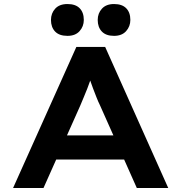

<svg xmlns="http://www.w3.org/2000/svg" viewBox="-20 -933 900 953"><path d="M45 0 359 -700H502L815 0H659L476 -411Q467 -429 458.5 -451Q450 -473 441.5 -495Q433 -517 425.5 -539.5Q418 -562 412 -581H444Q437 -559 429.5 -537.5Q422 -516 413.5 -494Q405 -472 396 -451Q387 -430 378 -408L196 0ZM189 -141 239 -261H615L649 -141ZM546 -755Q506 -755 485.5 -776.5Q465 -798 465 -834Q465 -867 486 -890Q507 -913 546 -913Q586 -913 606.5 -892Q627 -871 627 -834Q627 -802 606 -778.5Q585 -755 546 -755ZM315 -755Q274 -755 253.5 -776.5Q233 -798 233 -834Q233 -867 254 -890Q275 -913 315 -913Q355 -913 375.5 -892Q396 -871 396 -834Q396 -802 375 -778.5Q354 -755 315 -755Z"/></svg>

Font: Lexend Giga SemiBold
Style: Regular
Weight: 600
Designer: Bonnie Shaver-Troup, Thomas Jockin
Foundry: Lexend
Version: Version 1.007